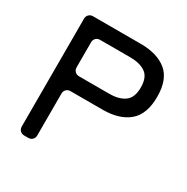

<svg xmlns="http://www.w3.org/2000/svg" viewBox="-160 -838 950 976"><g transform="rotate(30 315.0 -350.0)"><path d="M77 -34V-666Q77 -681 86.5 -690.5Q96 -700 111 -700H390Q488 -700 543 -655Q598 -610 598 -508Q598 -406 543 -359.5Q488 -313 390 -313H202Q187 -313 177.5 -303.5Q168 -294 168 -279V-34Q168 -19 158.5 -9.5Q149 0 134 0H111Q96 0 86.5 -9.5Q77 -19 77 -34ZM202 -400H379Q436 -400 469 -424Q502 -448 502 -508Q502 -568 468.5 -591Q435 -614 379 -614H202Q187 -614 177.5 -604.5Q168 -595 168 -580V-434Q168 -419 177.5 -409.5Q187 -400 202 -400Z"/></g></svg>

Font: Higure Gothic Medium
Style: Regular
Weight: 500
Designer: Yoshimichi Ohira
Foundry: Positype
Version: Version 1.000